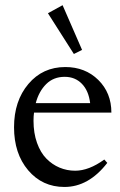

<svg xmlns="http://www.w3.org/2000/svg" viewBox="-20 -724 473 755"><path d="M270.5 -511.7 168.5 -671.9 226.1 -703.6 302.7 -527.8ZM233.4 11.2Q146.5 11.2 90.8 -54.4Q35.2 -120.1 35.2 -223.6Q35.2 -327.1 91.6 -393.8Q147.9 -460.4 236.8 -460.4Q314.9 -460.4 366.5 -409.7Q418 -358.9 418 -281.2H113.8Q111.8 -267.1 111.8 -249Q111.8 -200.7 125.5 -162.4Q139.2 -124 162.1 -100.6Q185.1 -77.1 214.1 -64.9Q243.2 -52.7 275.4 -52.7Q329.6 -52.7 390.1 -96.7L401.9 -83.5Q328.6 11.2 233.4 11.2ZM234.4 -421.9Q190.4 -421.9 161.6 -393.3Q132.8 -364.7 120.6 -318.4H334.5Q328.6 -367.2 302 -394.5Q275.4 -421.9 234.4 -421.9Z"/></svg>

Font: Elstob 8pt
Style: Regular
Weight: 400
Designer: Peter S. Baker
Version: Version 1.015